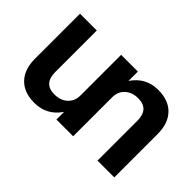

<svg xmlns="http://www.w3.org/2000/svg" viewBox="-91 -830 1133 1133"><g transform="rotate(45 475.5 -263.0)"><path d="M661.1 -430.2Q610.8 -430.2 579.3 -401.4Q547.9 -372.6 547.9 -324.2V0H408.2V-64Q349.6 22.9 246.1 22.9Q159.7 22.9 112.3 -26.4Q64.9 -75.7 64.9 -164.1V-540H205.1V-192.9Q205.1 -96.2 294.9 -96.2Q345.2 -96.2 376.7 -125Q408.2 -153.8 408.2 -202.1V-540H547.9V-461.9Q606.4 -548.8 710 -548.8Q796.4 -548.8 843.8 -499.5Q891.1 -450.2 891.1 -361.8V0H751V-333Q751 -430.2 661.1 -430.2Z"/></g></svg>

Font: Miedinger*
Style: Bold
Weight: 700
Version: Version 001.000